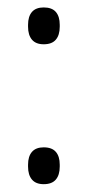

<svg xmlns="http://www.w3.org/2000/svg" viewBox="-20 -474 230 503"><path d="M94.5 8.5Q74 8.5 63.8 -3.5Q53.5 -15.5 53.5 -37.5V-42.5Q53.5 -64.5 63.8 -76.2Q74 -88 94.5 -88Q116 -88 126.2 -76.2Q136.5 -64.5 136.5 -42.5V-37.5Q136.5 -15.5 126.2 -3.5Q116 8.5 94.5 8.5ZM94.5 -358Q74 -358 63.8 -370Q53.5 -382 53.5 -404V-409Q53.5 -431 63.8 -442.8Q74 -454.5 94.5 -454.5Q116 -454.5 126.2 -442.8Q136.5 -431 136.5 -409V-404Q136.5 -382 126.2 -370Q116 -358 94.5 -358Z"/></svg>

Font: Anek Bangla Light
Style: Regular
Weight: 300
Designer: Sulekha Rajkumar (Bangla), Yesha Goshar (Latin)
Foundry: Ek Type
Version: Version 1.003